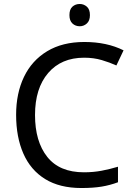

<svg xmlns="http://www.w3.org/2000/svg" viewBox="-20 -935 672 965"><path d="M403 -645Q288 -645 222 -568Q156 -491 156 -357Q156 -224 217.5 -146.5Q279 -69 402 -69Q449 -69 491 -77Q533 -85 573 -97V-19Q533 -4 490.5 3Q448 10 389 10Q280 10 207 -35Q134 -80 97.5 -163Q61 -246 61 -358Q61 -466 100.5 -548.5Q140 -631 217 -677.5Q294 -724 404 -724Q517 -724 601 -682L565 -606Q532 -621 491.5 -633Q451 -645 403 -645ZM381 -915Q401 -915 416.5 -901.5Q432 -888 432 -859Q432 -831 416.5 -817Q401 -803 381 -803Q359 -803 344 -817Q329 -831 329 -859Q329 -888 344 -901.5Q359 -915 381 -915Z"/></svg>

Font: Noto Sans Mende Kikakui
Style: Regular
Weight: 400
Designer: Monotype Design Team
Foundry: Monotype Imaging Inc.
Version: Version 2.003; ttfautohint (v1.8.4.7-5d5b)